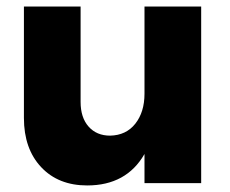

<svg xmlns="http://www.w3.org/2000/svg" viewBox="-20 -559 703 586"><path d="M53 -199V-539H226V-248Q226 -200 250.5 -172.5Q275 -145 316 -145Q365 -146 393 -181.5Q421 -217 421 -273V-539H594V0H421V-89Q366 7 246 7Q158 7 105.5 -49Q53 -105 53 -199Z"/></svg>

Font: Trueno
Style: Bd
Weight: 700
Designer: Julieta Ulanovsky
Foundry: Julieta Ulanovsky
Version: Version 3.001b